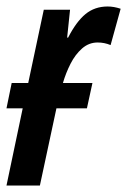

<svg xmlns="http://www.w3.org/2000/svg" viewBox="-24 -572 392 592"><path d="M-4 0 46 -238H-4L12 -316H63L111 -542H192L183 -456H186Q211 -505 239.5 -528.5Q268 -552 308 -552Q327 -552 348 -545L317 -433Q298 -441 277 -441Q250 -441 229 -422.5Q208 -404 193.5 -375.5Q179 -347 170 -316H261L244 -238H150L99 0Z"/></svg>

Font: Noto Sans ExtraCondensed SemiBold
Style: Italic
Weight: 600
Width: 2
Italic angle: -12°
Designer: Monotype Design Team
Foundry: Monotype Imaging Inc.
Version: Version 2.013; ttfautohint (v1.8.4.7-5d5b)